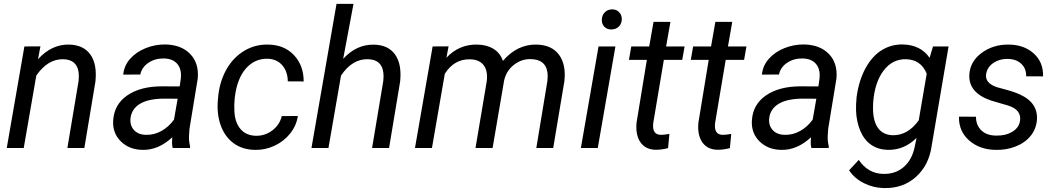

<svg xmlns="http://www.w3.org/2000/svg" viewBox="-20 -770 5490 999"><path d="M190.4 -528.8 177.7 -461.9Q249 -540 339.8 -538.1Q414.6 -536.1 450.2 -486.3Q485.8 -436.5 476.6 -346.2L418.9 0H330.6L388.7 -347.7Q391.6 -371.6 389.2 -392.1Q380.9 -460.4 308.6 -461.9Q229 -463.4 168.9 -377L103.5 0H15.1L106.9 -528.3Z M878.4 0Q875 -14.2 875 -27.8L876.5 -55.7Q803.7 11.7 722.2 9.8Q652.3 8.8 608.6 -34.4Q564.9 -77.6 568.8 -142.6Q573.7 -226.6 642.3 -273.7Q710.9 -320.8 822.8 -320.8L915 -320.3L920.9 -362.3Q925.8 -409.7 902.6 -437.3Q879.4 -464.8 833 -465.8Q787.6 -466.8 752.7 -443.6Q717.8 -420.4 710 -382.3L621.1 -381.8Q625.5 -428.2 657.2 -464.1Q689 -500 738.8 -519.8Q788.6 -539.6 841.8 -538.6Q924.3 -536.6 970.2 -488.5Q1016.1 -440.4 1008.8 -360.8L965.8 -99.1L963.4 -61.5Q962.4 -34.7 969.2 -8.3L968.3 0ZM739.7 -68.4Q782.2 -67.4 820.1 -88.6Q857.9 -109.9 885.3 -147.5L904.3 -256.3L837.4 -256.8Q753.9 -256.8 709.5 -230.5Q665 -204.1 659.2 -155.8Q654.8 -118.7 676.5 -94Q698.2 -69.3 739.7 -68.4Z M1311 -63.5Q1358.4 -62.5 1396.5 -91.1Q1434.6 -119.6 1446.3 -166L1529.8 -166.5Q1522.5 -116.7 1490 -75.7Q1457.5 -34.7 1408.2 -11.7Q1358.9 11.2 1307.1 9.8Q1241.2 8.8 1195.6 -24.7Q1149.9 -58.1 1128.4 -117.9Q1106.9 -177.7 1113.8 -252.4L1116.2 -276.9Q1125.5 -353 1160.6 -413.1Q1195.8 -473.1 1252.4 -506.6Q1309.1 -540 1377.4 -538.1Q1460.4 -536.1 1510.3 -482.4Q1560.1 -428.7 1560.1 -346.2L1477.5 -346.7Q1476.6 -398.4 1448.7 -430.4Q1420.9 -462.4 1373.5 -464.4Q1304.7 -465.8 1259 -413.1Q1213.4 -360.4 1202.1 -265.6L1200.7 -252.9Q1197.8 -221.7 1199.7 -188.5Q1203.1 -131.3 1231.9 -98.1Q1260.7 -64.9 1311 -63.5Z M1765.6 -463.9Q1835 -539.6 1925.3 -537.6Q1999.5 -536.6 2035.4 -486.6Q2071.3 -436.5 2062 -346.2L2004.4 0H1916L1974.1 -347.7Q1977.1 -371.6 1974.6 -392.1Q1966.3 -460.4 1894 -461.9Q1813 -463.9 1754.4 -377L1689 0H1600.6L1731 -750H1819.3Z M2314 -528.8 2302.7 -469.7Q2369.1 -540 2463.4 -538.1Q2513.7 -537.1 2548.6 -515.1Q2583.5 -493.2 2596.7 -453.1Q2670.9 -540 2772 -538.1Q2851.1 -536.1 2888.7 -484.9Q2926.3 -433.6 2916.5 -347.2L2858.4 0H2770.5L2828.1 -348.1Q2831.1 -373.5 2828.1 -394.5Q2818.8 -460.9 2741.2 -462.4Q2692.9 -463.4 2653.6 -432.4Q2614.3 -401.4 2603 -351.1L2543 0H2454.1L2512.7 -347.7Q2519 -401.9 2496.3 -431.2Q2473.6 -460.4 2425.8 -461.4Q2343.3 -463.4 2294.4 -386.2L2227.5 0H2139.2L2231 -528.3Z M3090.3 0H3002.4L3094.2 -528.3H3182.1ZM3163.1 -721.2Q3185.5 -722.2 3200.4 -707.8Q3215.3 -693.4 3215.3 -669.9Q3214.8 -647 3200.4 -632.3Q3186 -617.7 3163.1 -616.7Q3140.1 -615.7 3125.5 -629.9Q3110.8 -644 3111.3 -667Q3111.8 -689.9 3126 -705.1Q3140.1 -720.2 3163.1 -721.2Z M3468.3 -656.2 3445.8 -528.3H3542L3529.8 -458.5H3434.1L3378.9 -129.9Q3377.4 -117.2 3378.4 -106.4Q3381.8 -68.4 3419.9 -68.4Q3436 -68.4 3462.9 -73.2L3456.1 0.5Q3424.3 9.3 3391.6 9.3Q3338.9 8.3 3312.5 -29.5Q3286.1 -67.4 3292 -131.3L3345.7 -458.5H3252.4L3264.6 -528.3H3357.9L3380.4 -656.2Z M3790 -656.2 3767.6 -528.3H3863.8L3851.6 -458.5H3755.9L3700.7 -129.9Q3699.2 -117.2 3700.2 -106.4Q3703.6 -68.4 3741.7 -68.4Q3757.8 -68.4 3784.7 -73.2L3777.8 0.5Q3746.1 9.3 3713.4 9.3Q3660.6 8.3 3634.3 -29.5Q3607.9 -67.4 3613.8 -131.3L3667.5 -458.5H3574.2L3586.4 -528.3H3679.7L3702.1 -656.2Z M4201.7 0Q4198.2 -14.2 4198.2 -27.8L4199.7 -55.7Q4127 11.7 4045.4 9.8Q3975.6 8.8 3931.9 -34.4Q3888.2 -77.6 3892.1 -142.6Q3897 -226.6 3965.6 -273.7Q4034.2 -320.8 4146 -320.8L4238.3 -320.3L4244.1 -362.3Q4249 -409.7 4225.8 -437.3Q4202.6 -464.8 4156.2 -465.8Q4110.8 -466.8 4075.9 -443.6Q4041 -420.4 4033.2 -382.3L3944.3 -381.8Q3948.7 -428.2 3980.5 -464.1Q4012.2 -500 4062 -519.8Q4111.8 -539.6 4165 -538.6Q4247.6 -536.6 4293.5 -488.5Q4339.4 -440.4 4332 -360.8L4289.1 -99.1L4286.6 -61.5Q4285.6 -34.7 4292.5 -8.3L4291.5 0ZM4063 -68.4Q4105.5 -67.4 4143.3 -88.6Q4181.2 -109.9 4208.5 -147.5L4227.5 -256.3L4160.6 -256.8Q4077.1 -256.8 4032.7 -230.5Q3988.3 -204.1 3982.4 -155.8Q3978 -118.7 3999.8 -94Q4021.5 -69.3 4063 -68.4Z M4437 -265.1Q4448.7 -351.6 4483.6 -415.3Q4518.6 -479 4568.6 -509.5Q4618.7 -540 4678.2 -538.6Q4770 -536.6 4816.9 -469.2L4834.5 -528.3H4915.5L4827.6 -11.2Q4813.5 89.8 4745.6 150.6Q4677.7 211.4 4578.1 208.5Q4524.4 207.5 4475.3 183.1Q4426.3 158.7 4397.9 116.2L4448.2 62Q4496.1 132.8 4574.7 134.8Q4637.7 136.7 4681.4 99.6Q4725.1 62.5 4739.3 -5.9L4749 -52.7Q4684.6 11.7 4598.1 9.8Q4548.8 8.3 4512.5 -16.8Q4476.1 -42 4456.1 -89.6Q4436 -137.2 4434.1 -195.8Q4433.1 -224.6 4437 -265.1ZM4522.5 -214.8Q4521 -145 4546.6 -106.7Q4572.3 -68.4 4624 -66.4Q4703.1 -64.5 4760.3 -144L4801.8 -386.7Q4772.5 -459 4695.8 -461.9Q4624 -463.9 4577.9 -403.3Q4531.7 -342.8 4523.4 -239.7Z M5287.6 -143.1Q5294.9 -197.8 5227.5 -220.2L5135.7 -247.1Q5019.5 -287.1 5023.4 -379.9Q5026.9 -449.7 5087.2 -494.4Q5147.5 -539.1 5229 -538.1Q5309.1 -537.1 5359.1 -491.5Q5409.2 -445.8 5407.2 -372.6L5319.3 -373Q5320.3 -412.6 5294.4 -437.5Q5268.6 -462.4 5225.6 -463.4Q5179.7 -464.4 5146.5 -440.9Q5115.7 -418.9 5110.8 -383.3Q5104.5 -337.4 5167 -316.4L5211.4 -304.2Q5302.2 -280.8 5340.3 -243.2Q5378.4 -205.6 5375.5 -149.9Q5372.6 -100.6 5343.3 -64Q5314 -27.3 5265.1 -8.1Q5216.3 11.2 5161.1 9.8Q5077.1 8.8 5022.5 -39.3Q4967.8 -87.4 4969.7 -163.1L5058.1 -162.6Q5058.1 -118.2 5086.4 -91.3Q5114.7 -64.5 5164.1 -64.5Q5212.4 -63.5 5247.6 -84.7Q5282.7 -106 5287.6 -143.1Z"/></svg>

Font: TypoPRO Roboto
Style: Italic
Weight: 400
Italic angle: -12°
Designer: Google
Version: Version 2.136; 2016